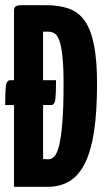

<svg xmlns="http://www.w3.org/2000/svg" viewBox="-24 -720 404 740"><path d="M30 0V-680Q30 -690 36 -695Q42 -700 58 -700H154Q204 -700 241 -687Q278 -674 302 -640.5Q326 -607 338 -548Q350 -489 350 -397Q350 -292 339 -217Q328 -142 305 -94Q282 -46 246 -23Q210 0 159 0ZM-4 -315Q-4 -365 -1.5 -388Q1 -411 16 -411H192Q192 -362 189.5 -338.5Q187 -315 172 -315ZM142 -107 162 -106Q174 -106 184.5 -116Q195 -126 203 -156Q211 -186 216 -244Q221 -302 221 -397Q221 -464 216.5 -504Q212 -544 204.5 -564.5Q197 -585 186 -591.5Q175 -598 161 -598H142Z"/></svg>

Font: Yanone Kaffeesatz
Style: Bold
Weight: 700
Designer: Yanone (Cyrillic: Daniel Pouzeot, Huerta Tipografica, and Cyreal)
Foundry: Yanone
Version: Version 2.003